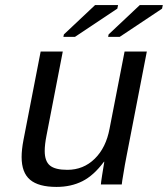

<svg xmlns="http://www.w3.org/2000/svg" viewBox="-20 -733 667 763"><path d="M229.5 -528.3 164.6 -193.4Q157.7 -158.2 157.7 -133.3Q157.7 -92.3 178.5 -75.2Q199.2 -58.1 247.6 -58.1Q311.5 -58.1 356.4 -102.1Q401.4 -146 415.5 -222.2L475.1 -528.3H563.5L482.9 -112.8Q479.5 -96.2 476.3 -77.9Q473.1 -59.6 470.5 -43.2Q467.8 -26.9 465.8 -15.1Q463.9 -3.4 463.9 0H380.9Q380.9 -5.4 386 -37.8Q391.1 -70.3 394.5 -90.3H393.1Q352.5 -35.6 307.4 -12.9Q262.2 9.8 204.6 9.8Q133.3 9.8 99.6 -18.6Q65.9 -46.9 65.9 -108.9Q65.9 -138.2 73.2 -176.3L141.6 -528.3ZM409.7 -586.4 411.6 -596.2 535.6 -712.9H627L624 -698.7L455.6 -586.4ZM231.9 -586.4 233.9 -596.2 357.9 -712.9H449.2L446.3 -698.7L277.8 -586.4Z"/></svg>

Font: Cousine
Style: Italic
Weight: 400
Italic angle: -12°
Monospace: yes
Designer: Steve Matteson
Foundry: Monotype Imaging Inc.
Version: Version 1.21